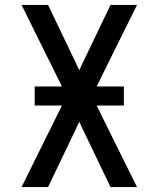

<svg xmlns="http://www.w3.org/2000/svg" viewBox="-20 -755 640 775"><path d="M67 0 230 -329H120V-406H230L67 -735H174L300 -472L426 -735H533L370 -406H480V-329H370L533 0H426L300 -263L174 0Z"/></svg>

Font: Iosevka SS04 Medium Extended
Style: Regular
Weight: 500
Width: 7
Monospace: yes
Designer: Belleve Invis
Foundry: Belleve Invis
Version: Version 19.0.0; ttfautohint (v1.8.4)